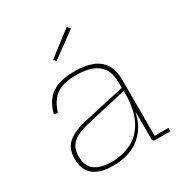

<svg xmlns="http://www.w3.org/2000/svg" viewBox="-178 -889 970 1026"><g transform="rotate(-30 307.0 -376.5)"><path d="M487 0Q479.5 0 475.8 -4.5Q472 -9 472 -17V-231L474 -241L473 -299L472 -320V-363Q472 -418.5 450 -451Q428 -483.5 388.5 -497.8Q349 -512 296 -512Q212 -512 170 -480.8Q128 -449.5 110 -385L87 -391Q99.5 -439 124.8 -470.8Q150 -502.5 191.8 -518.2Q233.5 -534 296 -534Q358 -534 402.8 -517.5Q447.5 -501 471.8 -463.8Q496 -426.5 496 -364V-21H581V0ZM226 7Q146.5 7 105.2 -26.2Q64 -59.5 64 -127Q64 -192.5 103.5 -225.2Q143 -258 221 -275L480 -333V-313L225 -255Q157.5 -240 123.2 -211.8Q89 -183.5 89 -128Q89 -70.5 124.5 -42.8Q160 -15 229 -15Q296.5 -15 352 -43Q407.5 -71 440.2 -133.5Q473 -196 473 -299L479 -180H470Q454.5 -97.5 392 -45.2Q329.5 7 226 7ZM380 -760 395 -741 242 -629 230 -645Z"/></g></svg>

Font: Hepta Slab ExtraLight ExtraLight
Style: Regular
Weight: 250
Version: Version 1.102